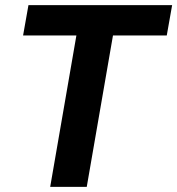

<svg xmlns="http://www.w3.org/2000/svg" viewBox="-20 -731 693 751"><path d="M70.3 -592.3 91.3 -710.9H653.3L632.3 -592.3H421.9L319.3 0H176.3L278.8 -592.3Z"/></svg>

Font: Mardoto
Style: Bold Italic
Weight: 700
Italic angle: -12°
Designer: Christian Robertson, Vahan Hovhannisyan
Foundry: Google
Version: Version 1.000